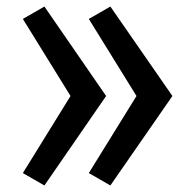

<svg xmlns="http://www.w3.org/2000/svg" viewBox="-20 -619 590 588"><path d="M318 -51 252 -89 398 -325 252 -561 318 -599 508 -325ZM116 -51 50 -89 196 -325 50 -561 116 -599 305 -325Z"/></svg>

Font: Lode Dark
Style: Bold
Weight: 700
Monospace: yes
Designer: Belleve Invis
Foundry: Belleve Invis
Version: Version 29.2.0; ttfautohint (v1.8.3)